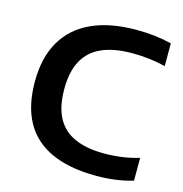

<svg xmlns="http://www.w3.org/2000/svg" viewBox="-111 -852 917 962"><g transform="rotate(15 347.5 -370.5)"><path d="M473 9.5Q374 9.5 296.2 -12.8Q218.5 -35 164.5 -81Q110.5 -127 82.5 -198.5Q54.5 -270 54.5 -368.5Q54.5 -492.5 104 -577.5Q153.5 -662.5 248.5 -706Q343.5 -749.5 480 -749.5Q530 -749.5 574.5 -744.5Q619 -739.5 663 -728.5V-610.5Q622.5 -620.5 579.5 -625.8Q536.5 -631 490.5 -631Q395.5 -631 332.5 -603.2Q269.5 -575.5 238 -517.8Q206.5 -460 206.5 -370.5Q206.5 -277.5 238 -220Q269.5 -162.5 331 -135.8Q392.5 -109 481.5 -109Q529.5 -109 573.8 -115.2Q618 -121.5 663 -134.5V-16.5Q620 -3.5 572.2 3Q524.5 9.5 473 9.5Z"/></g></svg>

Font: Encode Sans SC Expanded SemiBold
Style: Regular
Weight: 600
Width: 7
Designer: Multiple Designers
Foundry: Impallari Type
Version: Version 3.002